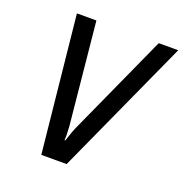

<svg xmlns="http://www.w3.org/2000/svg" viewBox="-126 -813 886 926"><g transform="rotate(20 316.5 -350.0)"><path d="M185 0 113 -700H213L265 -175Q267 -145 267 -129Q267 -113 266 -105H270L278 -129Q289 -162 295 -175L533 -700H633L315 0Z"/></g></svg>

Font: Scada
Style: Italic
Weight: 400
Italic angle: -10°
Designer: Jovanny Lemonad
Foundry: Jovanny Lemonad
Version: Version 4.100;PS 004.100;hotconv 1.0.88;makeotf.lib2.5.64775